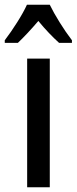

<svg xmlns="http://www.w3.org/2000/svg" viewBox="-50 -786 322 806"><path d="M159 0H64V-540H159ZM159 -766Q175 -733 200.5 -692Q226 -651 252 -617V-606H198Q178 -624 155.5 -647.5Q133 -671 111 -698Q88 -671 65 -646.5Q42 -622 25 -606H-30V-617Q-4 -651 22.5 -693Q49 -735 63 -766Z"/></svg>

Font: Noto Sans Sinhala ExtraCondensed Medium
Style: Regular
Weight: 500
Width: 2
Designer: Jelle Bosma - Monotype Design Team
Foundry: Monotype Imaging Inc.
Version: Version 2.006; ttfautohint (v1.8.4.7-5d5b)